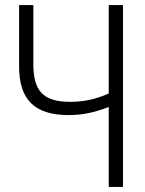

<svg xmlns="http://www.w3.org/2000/svg" viewBox="-20 -734 570 754"><path d="M407 0H463V-714H407V-367C359 -345 309 -334 257 -334C150 -334 111 -376 111 -482V-714H55V-473C55 -344 114 -282 250 -282C303 -282 351 -292 407 -314Z"/></svg>

Font: Noto Sans Mono Condensed Light
Style: Regular
Weight: 300
Width: 3
Designer: Monotype Design Team
Foundry: Monotype Imaging Inc.
Version: Version 2.014